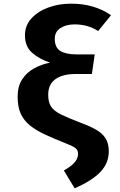

<svg xmlns="http://www.w3.org/2000/svg" viewBox="-20 -798 655 1050"><path d="M368.2 -777.9Q433.8 -777.9 488.2 -761.8Q542.6 -745.6 587.2 -714.9L516.9 -628.2Q460.5 -664.6 388.2 -664.6Q341 -664.6 310.3 -644.4Q279.5 -624.1 279.5 -586.2Q279.5 -537.9 310.3 -519.2Q341 -500.5 397.9 -500.5H497.9L482.6 -393.3H393.3Q322.1 -393.3 282.8 -364.9Q243.6 -336.4 243.6 -280Q243.6 -238.5 259.7 -214.4Q275.9 -190.3 315.6 -171Q355.4 -151.8 426.7 -124.6Q474.9 -106.7 507.7 -87.4Q540.5 -68.2 557.7 -40.8Q574.9 -13.3 574.9 30.3Q574.9 94.4 528.7 142.6Q482.6 190.8 388.2 231.8L329.2 134.4Q345.6 125.1 363.6 112.3Q381.5 99.5 394.1 82.1Q406.7 64.6 406.7 42.6Q406.7 23.1 393.1 12.3Q379.5 1.5 344.1 -12.3Q277.9 -38.5 227.9 -61.5Q177.9 -84.6 144.1 -111.8Q110.3 -139 93.3 -176.4Q76.4 -213.8 76.4 -268.7Q76.4 -326.2 101.5 -364.4Q126.7 -402.6 167.4 -424.6Q208.2 -446.7 253.8 -455.4Q194.9 -474.9 155.6 -509.5Q116.4 -544.1 116.4 -604.6Q116.4 -657.9 151.3 -696.7Q186.2 -735.4 243.6 -756.7Q301 -777.9 368.2 -777.9Z"/></svg>

Font: FiraCode Nerd Font Mono
Style: Bold
Weight: 700
Monospace: yes
Designer: Carrois Corporate, Edenspiekermann AG, Nikita Prokopov
Foundry: Carrois Corporate, Edenspiekermann AG, Nikita Prokopov
Version: Version 6.002;Nerd Fonts 3.3.0